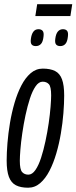

<svg xmlns="http://www.w3.org/2000/svg" viewBox="-20 -866 357 896"><path d="M111 10Q76.5 10 54.3 -1.4Q32.1 -12.8 21.6 -40.6Q11.1 -68.4 11.1 -116.5Q11.1 -152.9 14.8 -198.3Q18.4 -243.6 26.5 -292.1Q34.6 -340.5 47.8 -385.8Q61 -431.1 79.6 -467Q98.3 -503 123.1 -524.4Q147.9 -545.8 179.6 -545.8Q214.8 -545.8 237 -534.6Q259.2 -523.4 269.3 -496Q279.5 -468.7 279.5 -420Q279.5 -383.5 275.9 -337.9Q272.3 -292.2 264.1 -243.8Q256 -195.3 242.8 -150.3Q229.7 -105.4 211 -69.1Q192.3 -32.8 167.5 -11.4Q142.8 10 111 10ZM112.3 -51Q130.3 -51 145.3 -72.7Q160.3 -94.4 171.8 -130Q183.3 -165.5 192.2 -207.5Q201.2 -249.5 207.3 -291.5Q213.3 -333.5 216 -367.8Q218.7 -402.1 218.7 -420.7Q218.7 -461.9 207.9 -473.3Q197.2 -484.8 179 -484.8Q160.9 -484.8 146 -463.1Q131 -441.4 119.5 -405.8Q108 -370.3 99 -328.3Q90.1 -286.3 84 -244.3Q77.9 -202.3 75.2 -168.5Q72.5 -134.7 72.5 -115.7Q72.5 -75 83.3 -63Q94.1 -51 112.3 -51ZM261.2 -650.9Q248.4 -650.9 241.9 -658.2Q235.4 -665.6 237.9 -684.5Q240.7 -707.8 249.9 -718.7Q259.2 -729.7 273.7 -729.7Q287.1 -729.7 293.3 -721.8Q299.5 -714 296.7 -694.1Q294.2 -671.1 285.1 -661Q276.1 -650.9 261.2 -650.9ZM147.1 -650.9Q134 -650.9 127.8 -658.2Q121.6 -665.6 124.1 -684.5Q126.9 -706.4 135.6 -718Q144.3 -729.7 159.5 -729.7Q172.7 -729.7 179.2 -721.8Q185.7 -714 182.9 -694.1Q180.4 -671.1 171.2 -661Q161.9 -650.9 147.1 -650.9ZM144.9 -791 153.5 -846.4H317.1L308.5 -791Z"/></svg>

Font: Georama
Style: Italic
Weight: 400
Width: 2
Italic angle: -9°
Designer: Jean-Baptiste Levee
Foundry: Production Type
Version: Version 1.000